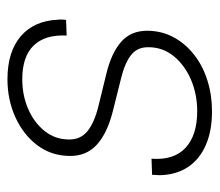

<svg xmlns="http://www.w3.org/2000/svg" viewBox="-56 -514 580 507"><g transform="rotate(-90 233.5 -261.0)"><path d="M192.9 9.3Q140.6 9.3 103.3 -7.1Q65.9 -23.4 45.4 -54.2Q24.9 -85 23.9 -128.4Q23.9 -133.8 24.4 -138.4Q24.9 -143.1 24.9 -148.9L67.4 -150.4Q63 -91.3 96.2 -60.5Q129.4 -29.8 192.9 -29.8Q238.3 -29.8 276.6 -46.4Q314.9 -63 338.4 -92Q361.8 -121.1 361.8 -158.2Q362.3 -188.5 340.3 -205.1Q318.4 -221.7 277.3 -231.4L193.4 -252.4Q134.8 -267.1 104.5 -294.7Q74.2 -322.3 74.7 -366.7Q75.2 -415.5 103.3 -452.4Q131.3 -489.3 177.2 -510Q223.1 -530.8 277.3 -530.8Q350.1 -530.8 391.1 -495.4Q432.1 -460 434.6 -396Q435.1 -391.1 434.8 -386.2Q434.6 -381.3 434.1 -376L392.6 -374.5Q395.5 -431.2 366.5 -461.4Q337.4 -491.7 277.3 -491.7Q234.4 -491.7 198.2 -475.8Q162.1 -460 140.1 -432.1Q118.2 -404.3 118.2 -368.2Q117.7 -337.9 140.1 -319.6Q162.6 -301.3 206.5 -290.5L290.5 -270Q347.2 -256.3 376.5 -230.2Q405.8 -204.1 405.3 -160.6Q404.8 -122.6 387.7 -91.3Q370.6 -60.1 341.3 -37.4Q312 -14.6 273.7 -2.7Q235.4 9.3 192.9 9.3Z"/></g></svg>

Font: Inter 28pt ExtraLight
Style: Italic
Weight: 250
Italic angle: -9.3988°
Designer: Rasmus Andersson
Foundry: rsms
Version: Version 4.001;git-66647c0bb